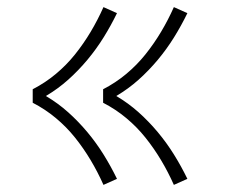

<svg xmlns="http://www.w3.org/2000/svg" viewBox="-20 -610 640 540"><path d="M469 -90Q453 -126 433 -159.5Q413 -193 389 -223Q365 -253 335 -278Q305 -303 270 -321V-359Q305 -377 335 -402Q365 -427 389 -457Q413 -487 433 -520.5Q453 -554 469 -590L507 -573Q490 -538 469.5 -505Q449 -472 424 -442Q399 -412 370 -386Q341 -360 307 -340Q341 -320 370 -294Q399 -268 424 -238Q449 -208 469.5 -175Q490 -142 507 -107ZM271 -90Q255 -126 235 -159.5Q215 -193 191 -223Q167 -253 137 -278Q107 -303 72 -321V-359Q107 -377 137 -402Q167 -427 191 -457Q215 -487 235 -520.5Q255 -554 271 -590L309 -573Q292 -538 271.5 -505Q251 -472 226 -442Q201 -412 172 -386Q143 -360 109 -340Q143 -320 172 -294Q201 -268 226 -238Q251 -208 271.5 -175Q292 -142 309 -107Z"/></svg>

Font: Iosevka Slab XLtEx
Style: Regular
Weight: 200
Width: 7
Monospace: yes
Designer: Belleve Invis
Foundry: Belleve Invis
Version: Version 11.1.0; ttfautohint (v1.8.3)